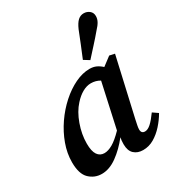

<svg xmlns="http://www.w3.org/2000/svg" viewBox="-187 -893 942 1023"><g transform="rotate(-30 284.5 -381.0)"><path d="M150 -166Q150 -119 165 -97Q180 -75 207 -75Q230 -75 258 -91Q286 -107 324 -146L384 -419Q359 -434 329 -434Q303 -434 276.5 -419Q250 -404 226 -377Q192 -340 171 -281.5Q150 -223 150 -166ZM394 14Q360 14 339 -5.5Q318 -25 318 -65Q318 -89 322 -106Q281 -54 234 -20Q187 14 140 14Q96 14 64 -16.5Q32 -47 32 -119Q32 -174 52 -229Q72 -284 106 -333.5Q140 -383 183 -421.5Q226 -460 272 -482Q318 -504 361 -504Q384 -504 401.5 -496Q419 -488 435 -473L488 -513L520 -506L439 -150Q435 -131 432 -116.5Q429 -102 429 -92Q429 -67 452 -67Q469 -67 488.5 -84.5Q508 -102 533 -137L565 -115Q546 -82 519.5 -52.5Q493 -23 461.5 -4.5Q430 14 394 14ZM355 -563Q371 -601 386.5 -639.5Q402 -678 417 -716Q431 -748 446.5 -762Q462 -776 482 -776Q502 -776 517 -764Q532 -752 532 -731Q532 -714 523.5 -698Q515 -682 496 -662Q470 -631 443 -601.5Q416 -572 389 -542Z"/></g></svg>

Font: Source Serif 4 SmText Semibold
Style: Italic
Weight: 600
Italic angle: -12°
Designer: Frank Grießhammer
Foundry: Adobe
Version: Version 4.005;hotconv 1.1.0;makeotfexe 2.6.0